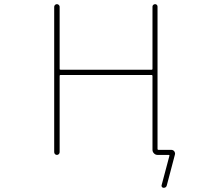

<svg xmlns="http://www.w3.org/2000/svg" viewBox="-20 -773 1040 929"><path d="M771.5 135.7Q766.6 135.7 763.7 131.8Q760.7 127.9 761.7 124L799.8 -19.5Q800.8 -23.4 796.9 -23.4H742.2Q732.4 -23.4 725.1 -30.8Q717.8 -38.1 717.8 -47.9V-405.3Q717.8 -410.2 713.9 -410.2H273.4Q268.6 -410.2 268.6 -405.3V-37.1Q268.6 -31.2 264.6 -27.3Q260.7 -23.4 255.4 -23.4Q250 -23.4 246.1 -27.3Q242.2 -31.2 242.2 -37.1V-740.2Q242.2 -745.1 246.1 -749Q250 -752.9 255.4 -752.9Q260.7 -752.9 264.6 -749Q268.6 -745.1 268.6 -740.2V-439.5Q268.6 -435.5 273.4 -435.5H713.9Q717.8 -435.5 717.8 -439.5V-741.2Q717.8 -746.1 721.7 -749.5Q725.6 -752.9 730.5 -752.9Q735.4 -752.9 738.8 -749.5Q742.2 -746.1 742.2 -741.2V-52.7Q742.2 -47.9 747.1 -47.9H808.6Q817.4 -47.9 823.2 -41Q827.1 -35.2 827.1 -29.3Q827.1 -27.3 826.2 -24.4L787.1 124Q784.2 135.7 771.5 135.7Z"/></svg>

Font: Rounded Mgen+ 1m thin
Style: Regular
Weight: 100
Designer: [Source Han Sans]
Ryoko NISHIZUKA  (kana & ideographs); Paul D. Hunt (Latin, Greek & Cyrillic); Wenlong ZHANG  (bopomofo
Version: Version 1.059.20150602